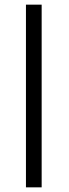

<svg xmlns="http://www.w3.org/2000/svg" viewBox="-20 -805 296 825"><path d="M91.5 0H159V-785H91.5Z"/></svg>

Font: Anybody Expanded Light
Style: Regular
Weight: 300
Width: 7
Version: Version 1.113;gftools[0.9.25]